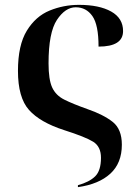

<svg xmlns="http://www.w3.org/2000/svg" viewBox="-20 -568 527 791"><path d="M301 203Q387 191 434.5 147.5Q482 104 482 28Q482 -36 444 -66Q406 -96 339 -119Q280 -140 245 -157.5Q210 -175 195 -207.5Q180 -240 180 -307Q180 -434 214.5 -486Q249 -538 292 -538Q335 -538 360.5 -502Q386 -466 386 -376Q487 -376 487 -440Q487 -493 438 -520.5Q389 -548 305 -548Q242 -548 184.5 -524.5Q127 -501 90.5 -441.5Q54 -382 54 -276Q54 -166 99.5 -115Q145 -64 244 -32Q332 -4 364 16Q396 36 396 82Q396 135 372 158.5Q348 182 301 195Z"/></svg>

Font: Noto Serif Display Semi
Style: Regular
Weight: 600
Designer: Monotype Design Team
Foundry: Monotype Imaging Inc.
Version: Version 1.900